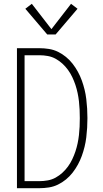

<svg xmlns="http://www.w3.org/2000/svg" viewBox="-20 -988 540 1008"><path d="M69 0V-735H187Q212 -735 237 -731Q262 -727 284.5 -716Q307 -705 326.5 -689Q346 -673 361.5 -653Q377 -633 389 -611Q401 -589 409.5 -565.5Q418 -542 424 -517.5Q430 -493 433 -468Q436 -443 437.5 -418Q439 -393 439 -368Q439 -342 437.5 -317Q436 -292 433 -267Q430 -242 424 -217.5Q418 -193 409.5 -169.5Q401 -146 389 -124Q377 -102 361.5 -82Q346 -62 326.5 -46Q307 -30 284.5 -19Q262 -8 237 -4Q212 0 187 0ZM109 -37H187Q209 -37 231 -41Q253 -45 272 -55.5Q291 -66 307.5 -81Q324 -96 337 -114Q350 -132 359.5 -152Q369 -172 376 -193Q383 -214 387.5 -235.5Q392 -257 394.5 -279Q397 -301 398 -323Q399 -345 399 -368Q399 -390 398 -412Q397 -434 394.5 -456Q392 -478 387.5 -499.5Q383 -521 376 -542Q369 -563 359.5 -583Q350 -603 337 -621Q324 -639 307.5 -654Q291 -669 272 -679.5Q253 -690 231 -694Q209 -698 187 -698H109ZM228 -807 113 -942 147 -968 250 -835 353 -968 387 -942 272 -807Z"/></svg>

Font: Zed Sans Extralight
Style: Regular
Weight: 200
Designer: Belleve Invis
Foundry: Belleve Invis
Version: Version 1.0.0; ttfautohint (v1.8.4)